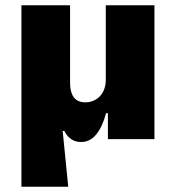

<svg xmlns="http://www.w3.org/2000/svg" viewBox="-20 -526 665 726"><path d="M61 180V-506H245V-213Q245 -189 251.5 -172Q258 -155 271 -147Q284 -139 303 -139Q324 -139 342 -149.5Q360 -160 370 -179.5Q380 -199 380 -222V-506H564V0H388V-98H381Q368 -48 344.5 -18.5Q321 11 287 11Q265 11 249 0Q233 -11 223 -31H217L238 180Z"/></svg>

Font: Nunito Sans 7pt SemiCondensed Black
Style: Regular
Weight: 900
Width: 4
Designer: Vernon Adams
Foundry: Vernon Adams
Version: Version 3.101;gftools[0.9.27]